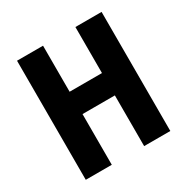

<svg xmlns="http://www.w3.org/2000/svg" viewBox="-162 -855 973 997"><g transform="rotate(-30 324.0 -357.0)"><path d="M578 0H421V-304H227V0H71V-714H227V-438H421V-714H578Z"/></g></svg>

Font: Noto Sans Gujarati UI Condensed ExtraBold
Style: Regular
Weight: 800
Width: 3
Designer: Jelle Bosma - Monotype Design Team, Universal Thirst
Foundry: Monotype Imaging Inc.
Version: Version 2.106; ttfautohint (v1.8.4.7-5d5b)